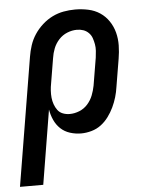

<svg xmlns="http://www.w3.org/2000/svg" viewBox="-85 -571 638 830"><g transform="rotate(-5 234.0 -156.5)"><path d="M-32 215 60 -341Q64 -366 72 -390.5Q80 -415 94.5 -437Q109 -459 129.5 -477.5Q150 -496 173.5 -507.5Q197 -519 222 -523.5Q247 -528 272 -528Q301 -528 329 -522Q357 -516 379.5 -501Q402 -486 417.5 -463Q433 -440 440 -413Q447 -386 446.5 -357Q446 -328 441 -299L421 -179Q418 -157 411.5 -135Q405 -113 395 -92Q385 -71 371 -52Q357 -33 338.5 -19Q320 -5 297 1.5Q274 8 252 8Q227 8 203.5 0.5Q180 -7 163 -23Q146 -39 136 -61Q126 -83 122 -107L69 215ZM210 -80Q231 -80 252 -88.5Q273 -97 288 -114Q303 -131 311 -151.5Q319 -172 323 -193L343 -313Q345 -328 346 -342.5Q347 -357 344.5 -371Q342 -385 337.5 -398Q333 -411 323 -421Q313 -431 300 -435.5Q287 -440 272 -440Q251 -440 230 -431.5Q209 -423 193.5 -406Q178 -389 170 -368.5Q162 -348 159 -327L141 -219Q138 -204 137 -188Q136 -172 137.5 -157Q139 -142 144 -128Q149 -114 157.5 -102.5Q166 -91 180 -85.5Q194 -80 210 -80Z"/></g></svg>

Font: Iosevka Semibold Oblique
Style: Regular
Weight: 600
Italic angle: -9°
Monospace: yes
Designer: Belleve Invis
Foundry: Belleve Invis
Version: Version 32.5.0; ttfautohint (v1.8.4)